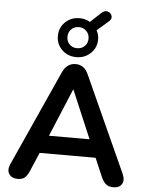

<svg xmlns="http://www.w3.org/2000/svg" viewBox="-66 -1099 879 1159"><g transform="rotate(5 373.5 -519.5)"><path d="M374 -755Q322 -755 287 -789Q252 -823 252 -873Q252 -923 287 -957Q322 -991 374 -991Q408 -991 437 -974L504 -1036Q518 -1048 532 -1047Q546 -1046 555.5 -1036.5Q565 -1027 565.5 -1014Q566 -1001 553 -989L482 -927Q496 -902 496 -873Q496 -823 460.5 -789Q425 -755 374 -755ZM374 -809Q401 -809 419.5 -827Q438 -845 438 -873Q438 -900 419.5 -918.5Q401 -937 374 -937Q346 -937 328 -918.5Q310 -900 310 -873Q310 -845 328 -827Q346 -809 374 -809ZM85 8Q49 8 33 -16.5Q17 -41 34 -78L295 -656Q309 -686 329 -699.5Q349 -713 374 -713Q400 -713 419.5 -699.5Q439 -686 452 -656L714 -78Q731 -40 716 -16Q701 8 666 8Q636 8 619.5 -6Q603 -20 590 -50L543 -160H204L157 -50Q144 -19 129 -5.5Q114 8 85 8ZM372 -558 251 -268H497L374 -558Z"/></g></svg>

Font: Chiron GoRound TC SB
Style: Regular
Weight: 500
Designer: Ryoko NISHIZUKA 西塚涼子 (kana, bopomofo & ideographs); Paul D. Hunt (Latin, Greek & Cyrillic); Sandoll Communications 산돌커뮤니
Foundry: Adobe
Version: Version 1.000;hotconv 1.1.1;makeotfexe 2.6.0